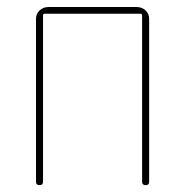

<svg xmlns="http://www.w3.org/2000/svg" viewBox="-20 -540 540 560"><path d="M85 -9.8V-485.4Q85 -500 95.7 -509.8Q106.4 -519.5 121.1 -519.5H378.9Q393.6 -519.5 404.3 -509.8Q415 -500 415 -485.4V-9.8Q415 0 404.8 0Q394.5 0 394.5 -9.8V-495.1Q394.5 -500 389.6 -500H110.4Q105.5 -500 105.5 -495.1V-9.8Q105.5 0 95.2 0Q85 0 85 -9.8Z"/></svg>

Font: Rounded-X Mgen+ 1mn thin
Style: Regular
Weight: 100
Designer: [Source Han Sans]
Ryoko NISHIZUKA  (kana & ideographs); Paul D. Hunt (Latin, Greek & Cyrillic); Wenlong ZHANG  (bopomofo
Version: Version 1.059.20150602